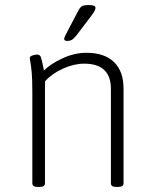

<svg xmlns="http://www.w3.org/2000/svg" viewBox="-20 -738 597 760"><path d="M130 2Q108 2 108 -12V-373Q108 -424 105.5 -451Q103 -478 100.5 -490.5Q98 -503 98 -509Q98 -515 108.5 -518.5Q119 -522 128 -522Q138 -522 142 -511Q146 -500 154 -459Q180 -485 227 -507Q274 -529 323 -529Q393 -529 431 -492.5Q469 -456 469 -388V-12Q469 2 446 2H441Q419 2 419 -12V-386Q419 -486 313 -486Q273 -486 229.5 -466.5Q186 -447 158 -416V-12Q158 2 136 2ZM246 -576Q234 -576 234 -584Q234 -590 247 -614L288 -692Q296 -708 303.5 -713Q311 -718 332 -718Q358 -718 358 -707Q358 -700 350.5 -688.5Q343 -677 329 -659L281 -596Q270 -583 263 -579.5Q256 -576 246 -576Z"/></svg>

Font: Asap ExtraLight
Style: Regular
Weight: 200
Designer: Pablo Cosgaya
Foundry: Omnibus-Type
Version: Version 3.001; ttfautohint (v1.8.4.7-5d5b)